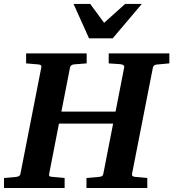

<svg xmlns="http://www.w3.org/2000/svg" viewBox="-35 -937 864 957"><path d="M-15.1 0V-49.8L44.9 -55.2Q64.5 -56.6 66.9 -70.8L170.9 -601.1Q172.4 -609.9 167.5 -612.8Q162.6 -615.7 151.9 -616.2L95.2 -621.1V-670.9H397V-621.1L335 -616.2Q316.4 -614.7 314 -600.1L271 -380.9H541L584 -601.1Q586.4 -615.7 563 -617.2L506.8 -621.1V-670.9H809.1V-621.1L745.1 -615.2Q730 -613.3 727.1 -600.1L623 -69.8Q620.6 -56.6 640.1 -55.2L699.2 -49.8V0H396V-49.8L458 -55.2Q467.3 -56.2 472.9 -59.1Q478.5 -62 480 -70.8L528.8 -320.8H258.8L210 -69.8Q208.5 -61 211.9 -58.6Q215.3 -56.2 228 -55.2L287.1 -49.8V0ZM671.9 -917.5 526.9 -746.1H408.7L331.5 -917.5H414.6L483.9 -823.2L588.9 -917.5Z"/></svg>

Font: Charis
Style: Bold Italic
Weight: 700
Italic angle: -11°
Designer: Walt Agee, Miriam Martin, Annie Olsen, Victor Gaultney, Lorna Priest, Alan Ward, Bob Hallissy, Martin Hosken, Sharon Cor
Foundry: SIL Global
Version: Version 7.000